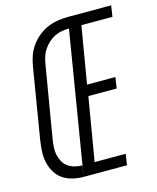

<svg xmlns="http://www.w3.org/2000/svg" viewBox="-111 -813 730 890"><g transform="rotate(-15 254.0 -367.5)"><path d="M179 0 300 -735H508L500 -682H351L305 -409H441L433 -356H297L246 -53H395L387 0ZM179 0Q153 0 127.5 -6Q102 -12 81 -26Q60 -40 47 -61.5Q34 -83 28 -108Q22 -133 23 -159.5Q24 -186 28 -213L85 -558Q89 -582 97.5 -606Q106 -630 121.5 -651.5Q137 -673 158 -690Q179 -707 202.5 -717Q226 -727 251 -731Q276 -735 300 -735L292 -682Q275 -682 257 -679Q239 -676 222 -667.5Q205 -659 191 -646Q177 -633 166.5 -617Q156 -601 151 -584Q146 -567 143 -549L85 -204Q82 -185 81 -166.5Q80 -148 84 -130.5Q88 -113 96.5 -97.5Q105 -82 119.5 -72Q134 -62 151.5 -57.5Q169 -53 187 -53Z"/></g></svg>

Font: Iosevka Term Curly Lt Obl
Style: Regular
Weight: 300
Italic angle: -9°
Designer: Belleve Invis
Foundry: Belleve Invis
Version: Version 32.3.0